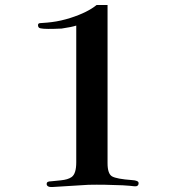

<svg xmlns="http://www.w3.org/2000/svg" viewBox="-20 -753 690 773"><path d="M413 -733H369C346 -714 311 -696 264 -681C239 -673 213 -667 188 -664C179 -663 164 -661 143 -660C136 -660 133 -657 133 -652C133 -645 136 -640 143 -639C156 -636 184 -636 228 -638C255 -642 275 -646 287 -650V-100C287 -69 281 -49 268 -40C258 -33 244 -29 225 -27L185 -23C174 -23 168 -20 168 -13C167 -4 177 1 190 0L336 -9C380 -10 426 -9 474 -7C496 -6 512 -4 521 -3C532 -2 538 -6 538 -16C538 -23 529 -27 511 -28C470 -31 443 -36 431 -43C419 -50 413 -68 413 -96Z"/></svg>

Font: GFS Fleischman
Style: Regular
Weight: 400
Designer: George Matthiopoulos
Foundry: George Matthiopoulos
Version: Version 1.0